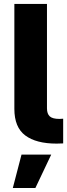

<svg xmlns="http://www.w3.org/2000/svg" viewBox="-20 -727 341 972"><path d="M280.3 -125 299.8 -126V-1Q288.1 0 266.6 0Q163.1 0 107.9 -41.3Q52.7 -82.5 52.7 -175.8V-707H217.8V-178.7Q217.8 -150.9 231.9 -137.9Q246.1 -125 280.3 -125ZM88.9 55.7H239.3L159.2 224.6H44.9Z"/></svg>

Font: Pretendard GOV ExtraBold
Style: Regular
Weight: 800
Designer: Base glyphs from Inter by Rasmus Andersson; Hangeul glyphs from Noto Sans CJK(Source Han Sans) by Jang Soo-young and Kan
Foundry: Kil Hyung-jin
Version: Version 1.309